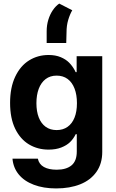

<svg xmlns="http://www.w3.org/2000/svg" viewBox="-20 -845 648 1075"><path d="M49.9 43.5H191.9Q198.5 74.7 225.9 90Q253.2 105.2 297.7 105.2Q350.9 105.2 380.4 80.9Q409.9 56.5 409.9 3.7V-93.8H403.6L402.7 -91.3Q390.6 -67.2 372 -49.1Q353.3 -31 322.9 -19.1Q292.5 -7.3 252.1 -7.3Q191 -7.3 142.2 -36.5Q93.4 -65.8 64.9 -124.4Q36.5 -183.1 36.5 -268.6Q36.5 -355.3 65.3 -415.9Q94.1 -476.5 142.9 -506.8Q191.6 -537.1 252 -537.1Q290.9 -537.1 319.7 -525Q348.4 -513 366.8 -494.5Q385.1 -476 398.5 -451.5L403.4 -441.3H409.1V-530.3H552.5V5.8Q552.5 71.2 519.9 117.4Q487.4 163.5 429.3 186.8Q371.2 210 294.4 210Q223.2 210 169.2 189.4Q115.1 168.9 84.7 131.4Q54.2 94 49.9 43.5ZM410.8 -267.3Q410.8 -314.4 397.3 -349.3Q383.9 -384.2 358.5 -402.9Q333.1 -421.6 297 -421.6Q260.9 -421.6 235.5 -402.3Q210.2 -382.9 197 -348.1Q183.9 -313.2 183.9 -267.3Q183.9 -221.1 197 -187.4Q210.2 -153.7 235.5 -135.2Q260.9 -116.7 297 -116.7Q332.7 -116.7 358.3 -134.8Q383.9 -152.8 397.3 -186.6Q410.8 -220.3 410.8 -267.3ZM311.7 -824.9 384.6 -787.5Q371.2 -764.7 361.8 -733.1Q352.5 -701.6 352.5 -664.3L350.9 -604.3H241.3V-669.8Q241.3 -704.4 250.7 -734.8Q260.1 -765.2 276.1 -788.5Q292.2 -811.8 311.7 -824.9Z"/></svg>

Font: Pretendard JP Variable
Style: Regular
Weight: 400
Designer: Base glyphs from Inter by Rasmus Andersson; Hangul glyphs from Noto Sans CJK(Source Han Sans) by Jang Soo-young and Kang
Foundry: Kil Hyung-jin
Version: Version 1.307;Glyphs 3.2 (3192)